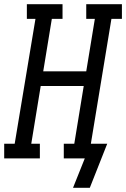

<svg xmlns="http://www.w3.org/2000/svg" viewBox="-46 -755 601 915"><path d="M382 140H302L358 0H258V-70H308L353 -345H148L103 -70H144V0H-26V-70H24L123 -665H82V-735H252V-665H201L160 -415H365L406 -665H365V-735H535V-665H485L387 -70H465Z"/></svg>

Font: Iosevka Slab Oblique
Style: Regular
Weight: 400
Italic angle: -9°
Monospace: yes
Designer: Belleve Invis
Foundry: Belleve Invis
Version: Version 11.1.1; ttfautohint (v1.8.3)